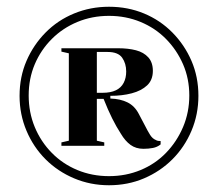

<svg xmlns="http://www.w3.org/2000/svg" viewBox="-20 -743 646 569"><path d="M303 -194Q248 -194 199.5 -214.5Q151 -235 115 -271Q79 -307 58.5 -355.5Q38 -404 38 -459Q38 -515 58.5 -562.5Q79 -610 115 -646.5Q151 -683 199.5 -703Q248 -723 303 -723Q359 -723 407 -703Q455 -683 491 -646.5Q527 -610 547.5 -562.5Q568 -515 568 -459Q568 -404 547.5 -355.5Q527 -307 491 -271Q455 -235 407 -214.5Q359 -194 303 -194ZM303 -221Q353 -221 396.5 -239Q440 -257 472 -290Q504 -323 522.5 -366.5Q541 -410 541 -460Q541 -510 522.5 -552.5Q504 -595 472 -627.5Q440 -660 396.5 -678Q353 -696 303 -696Q253 -696 209.5 -678Q166 -660 133.5 -627.5Q101 -595 83 -552.5Q65 -510 65 -460Q65 -410 83 -366.5Q101 -323 133.5 -290Q166 -257 209.5 -239Q253 -221 303 -221ZM405 -302Q383 -302 367 -313.5Q351 -325 338 -347Q325 -367 312.5 -392Q300 -417 287 -450H267V-326L289 -321V-311H162V-321L184 -326V-585L162 -590V-600H330Q360 -600 383 -594Q406 -588 419.5 -573Q433 -558 433 -533Q433 -506 416 -490Q399 -474 370.5 -466.5Q342 -459 307 -459V-451Q337 -450 358 -439.5Q379 -429 391 -406L410 -370Q418 -354 425 -343Q432 -332 442 -328Q445 -326 449 -325.5Q453 -325 456 -325V-315Q446 -307 433 -304.5Q420 -302 405 -302ZM284 -468Q308 -468 323.5 -475.5Q339 -483 346.5 -497.5Q354 -512 354 -531Q354 -555 342 -572Q330 -589 299 -589H267V-468Z"/></svg>

Font: Kalnia Thin SemiBold
Style: Regular
Weight: 600
Version: Version 1.105